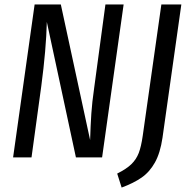

<svg xmlns="http://www.w3.org/2000/svg" viewBox="-20 -709 849 865"><path d="M440 0H322L191 -610Q188 -487 166 -321L122 0H39L136 -689H254L386 -78Q388 -146 391.5 -197.5Q395 -249 404 -311L455 -689H537ZM712 -88Q702 -20 678 23Q654 66 618 91Q582 116 528 136L508 73Q550 52 572 30.5Q594 9 605 -19.5Q616 -48 623 -97L707 -689H797Z"/></svg>

Font: Fira Sans Extra Condensed
Style: Italic
Weight: 400
Width: 3
Italic angle: -8°
Designer: Carrois Corporate & Edenspiekermann AG
Foundry: Carrois Corporate GbR & Edenspiekermann AG
Version: Version 4.203